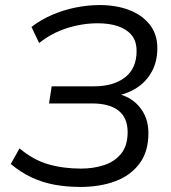

<svg xmlns="http://www.w3.org/2000/svg" viewBox="-20 -734 680 763"><path d="M300.4 8.9Q243.7 8.9 194.9 -0.3Q146.1 -9.6 103.7 -29.9Q61.3 -50.1 22.8 -82.2L57.6 -144.4Q111.9 -98.6 171.5 -81.3Q231.1 -64 302.1 -64Q351.1 -64 393.2 -77.7Q435.3 -91.3 461.3 -123.2Q487.2 -155 487.2 -209.2Q487.2 -265.8 451.1 -294.3Q415 -322.9 345.8 -322.9H174.8L185.5 -391H354.2Q431.4 -391 477.1 -426.8Q522.8 -462.5 522.8 -531.3Q522.8 -570.7 502.8 -594.7Q482.8 -618.7 448.2 -630.1Q413.6 -641.5 368.8 -641.5Q306.7 -641.5 245.9 -622.1Q185.1 -602.7 135.5 -562.9L105.1 -627Q142.5 -655.7 187.3 -675Q232 -694.3 280.5 -704.1Q329 -713.9 375.9 -713.9Q442 -713.9 493.6 -694.1Q545.3 -674.2 575.3 -636Q605.3 -597.8 605.3 -542.7Q605.3 -489.1 582.8 -448.5Q560.3 -407.9 520.3 -382.9Q480.3 -357.9 426.2 -350.4V-365.3Q492.7 -356.4 531.2 -312.9Q569.8 -269.4 569.8 -205.3Q569.8 -131.2 534.3 -83.8Q498.8 -36.3 437.9 -13.7Q377 8.9 300.4 8.9Z"/></svg>

Font: Nunito Sans 12pt ExtraLight
Style: Italic
Weight: 200
Italic angle: -9°
Designer: Vernon Adams
Foundry: Vernon Adams
Version: Version 3.101;gftools[0.9.27]